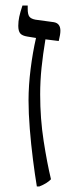

<svg xmlns="http://www.w3.org/2000/svg" viewBox="-20 -667 275 693"><path d="M113 6Q106 -36 99 -91Q92 -146 87.5 -202Q83 -258 83 -305Q83 -358 90.5 -418Q98 -478 110 -530L79 -535Q60 -538 53 -546.5Q46 -555 46 -574Q46 -590 49.5 -606.5Q53 -623 61 -647H80V-635Q80 -615 86 -607Q92 -599 108 -596L174 -587Q198 -583 198 -556Q198 -543 192 -519L144 -525Q135 -471 130 -423Q125 -375 125 -326Q125 -239 137.5 -158.5Q150 -78 164 -20Q150 -5 122 6Z"/></svg>

Font: Noto Serif Hebrew SemiCondensed Light
Style: Regular
Weight: 300
Width: 4
Designer: Monotype Design Team
Foundry: Monotype Imaging Inc.
Version: Version 2.004; ttfautohint (v1.8.4.7-5d5b)